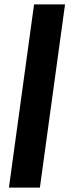

<svg xmlns="http://www.w3.org/2000/svg" viewBox="-20 -851 315 871"><path d="M20.5 0 134.5 -831H275L161 0Z"/></svg>

Font: Merriweather
Style: Bold Italic
Weight: 700
Italic angle: -7.8°
Version: Version 2.101